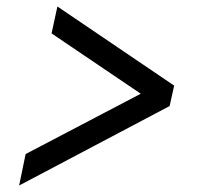

<svg xmlns="http://www.w3.org/2000/svg" viewBox="-20 -572 620 592"><path d="M39 0 59 -97 414 -283 139 -469 157 -552 517 -308 503 -245Z"/></svg>

Font: Sometype Mono Medium
Style: Italic
Weight: 500
Italic angle: -12°
Monospace: yes
Designer: Ryoichi Tsunekawa
Foundry: Dharma Type
Version: Version 1.000; ttfautohint (v1.8.3)